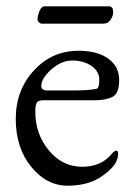

<svg xmlns="http://www.w3.org/2000/svg" viewBox="-20 -575 428 609"><path d="M123 -555H326Q331 -555 335 -551Q339 -547 339 -536Q339 -525 331 -512.5Q323 -500 308 -500H113Q108 -500 103.5 -504Q99 -508 99 -516Q99 -524 105 -539.5Q111 -555 123 -555ZM229 -414Q289 -414 323.5 -389Q358 -364 358 -321Q358 -278 336.5 -267.5Q315 -257 281 -257H117Q103 -257 97.5 -250.5Q92 -244 92 -220Q92 -150 135 -98Q178 -46 240.5 -46Q303 -46 337 -90Q344 -97 348 -97Q359 -97 352 -71Q345 -45 302.5 -15.5Q260 14 194 14Q128 14 79 -46Q30 -106 30 -197.5Q30 -289 87.5 -351.5Q145 -414 229 -414ZM111 -303Q111 -288 130 -288H212Q259 -288 285 -293Q295 -294 295 -321.5Q295 -349 270 -366Q245 -383 209.5 -383Q174 -383 142.5 -354.5Q111 -326 111 -303Z"/></svg>

Font: EB Garamond
Style: Regular
Weight: 400
Version: Version 0.012